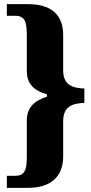

<svg xmlns="http://www.w3.org/2000/svg" viewBox="-20 -780 439 924"><path d="M13 124H116C228 124 284 66 284 -26V-196C284 -270 330 -282 386 -285V-354C330 -356 284 -370 284 -442V-613C284 -707 228 -760 116 -760H13V-704H54C102 -704 109 -670 109 -610V-440C109 -382 136 -346 206 -326V-315C138 -293 109 -257 109 -199V-28C109 32 102 66 54 66H13Z"/></svg>

Font: Noto Serif Tamil Condensed Black
Style: Regular
Weight: 900
Width: 3
Designer: Indian Type Foundry, Tom Grace, and the Monotype Design Team
Foundry: Monotype Imaging Inc.
Version: Version 2.004